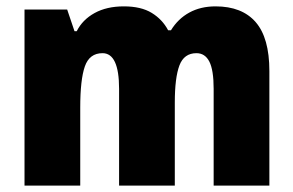

<svg xmlns="http://www.w3.org/2000/svg" viewBox="-20 -583 921 603"><path d="M657 -563Q740 -563 783 -513.5Q826 -464 826 -360V0H651V-304Q651 -363 637.5 -389.5Q624 -416 597 -416Q558 -416 543.5 -377.5Q529 -339 529 -261V0H354V-304Q354 -416 302 -416Q261 -416 246.5 -374.5Q232 -333 232 -245V0H57V-553H191L214 -485H221Q239 -521 277 -542Q315 -563 369 -563Q423 -563 456.5 -542.5Q490 -522 508 -488H517Q539 -524 574.5 -543.5Q610 -563 657 -563Z"/></svg>

Font: Noto Sans Oriya Cond Blk
Style: Regular
Weight: 900
Width: 3
Designer: Amélie Bonet and Sol Matas
Foundry: Google LLC
Version: Version 2.006; ttfautohint (v1.8.4.7-5d5b)